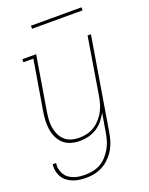

<svg xmlns="http://www.w3.org/2000/svg" viewBox="-165 -773 830 1070"><g transform="rotate(-20 250.0 -238.0)"><path d="M159 213Q139 213 118.5 210.5Q98 208 80 201Q62 194 46.5 182.5Q31 171 21 154.5Q11 138 7 118Q3 98 6 78H26Q23 96 26.5 113Q30 130 38.5 144.5Q47 159 60.5 169Q74 179 90 185Q106 191 123.5 193Q141 195 159 195Q182 195 205 190Q228 185 249 173Q270 161 286.5 142.5Q303 124 315 103Q327 82 333.5 60Q340 38 344 15L363 -98Q351 -75 333.5 -54Q316 -33 293 -18.5Q270 -4 244.5 2Q219 8 194 8Q168 8 143 1Q118 -6 99.5 -22Q81 -38 69.5 -61Q58 -84 54 -109Q50 -134 51 -160.5Q52 -187 56 -213L106 -512H47V-530H129L76 -210Q72 -187 70.5 -163Q69 -139 72.5 -116.5Q76 -94 85.5 -73.5Q95 -53 111.5 -38Q128 -23 150 -16.5Q172 -10 196 -10Q218 -10 241 -15Q264 -20 284.5 -32.5Q305 -45 321.5 -63Q338 -81 349.5 -101.5Q361 -122 367.5 -144Q374 -166 378 -189L434 -530H454L363 18Q359 43 351.5 67.5Q344 92 331 114.5Q318 137 299 156.5Q280 176 257 189Q234 202 209 207.5Q184 213 159 213ZM156 -671V-689H456V-671Z"/></g></svg>

Font: Iosevka Slab Thin
Style: Italic
Weight: 100
Italic angle: -9°
Monospace: yes
Designer: Belleve Invis
Foundry: Belleve Invis
Version: Version 11.1.1; ttfautohint (v1.8.3)